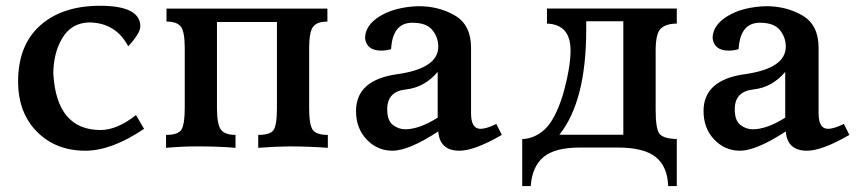

<svg xmlns="http://www.w3.org/2000/svg" viewBox="-20 -502 2925 652"><path d="M270 9.8Q169.4 9.8 105.5 -54.7Q41.5 -119.1 41.5 -225.6Q41.5 -348.6 116.5 -415.5Q191.4 -482.4 319.8 -482.4Q456.5 -482.4 456.5 -412.1Q456.5 -389.6 415.5 -344.7Q372.6 -425.8 280.8 -425.8Q221.7 -423.3 191.4 -372.3Q161.1 -321.3 161.1 -251Q172.4 -60.5 321.8 -60.5Q377.4 -60.5 441.9 -111.3L469.2 -64.5Q358.9 9.8 270 9.8Z M1093.3 0Q1037.1 -4.4 963.4 -4.9Q913.6 -4.4 856.9 0V-43.9Q896.5 -43.9 908.4 -59.6Q920.4 -75.2 920.4 -135.7V-427.2H716.8V-135.7Q716.8 -81.1 729.7 -62.5Q742.7 -43.9 779.8 -43.9V0Q723.6 -4.9 649.9 -4.9Q600.1 -4.9 543.9 0V-43.9Q586.4 -43.9 596.9 -63.2Q607.4 -82.5 607.4 -135.7V-337.9Q607.4 -393.1 594.7 -410.9Q582 -428.7 545.4 -428.7V-472.7H1091.8V-428.7Q1057.1 -428.7 1043.5 -411.6Q1029.8 -394.5 1029.8 -337.9V-135.7Q1029.8 -76.2 1042.7 -60.1Q1055.7 -43.9 1093.3 -43.9Z M1540.5 9.8Q1473.1 9.8 1468.3 -55.7Q1367.7 9.8 1313 9.8Q1261.2 9.8 1225.1 -28.3Q1189 -66.4 1189 -125Q1189 -230.5 1328.6 -250Q1468.3 -269.5 1468.3 -343.8Q1468.3 -375 1448.2 -399.9Q1428.2 -424.8 1380.4 -424.8Q1313 -424.8 1308.1 -335Q1290 -330.1 1274.9 -330.1Q1225.1 -330.1 1219.7 -372.1Q1219.7 -416.5 1270.8 -447.5Q1321.8 -478.5 1401.4 -481Q1471.2 -481 1525.4 -449Q1579.6 -417 1579.6 -339.8V-117.2Q1579.6 -64.5 1611.8 -64.5Q1631.3 -64.5 1665.5 -81.1L1684.1 -43.9Q1591.3 9.8 1540.5 9.8ZM1356 -63Q1403.8 -63 1466.3 -102.5V-257.8Q1421.4 -205.1 1358.2 -198.2Q1294.9 -191.4 1294.9 -130.9Q1294.9 -92.8 1314 -77.9Q1333 -63 1356 -63Z M2278.3 129.9H2249Q2246.6 63 2206.5 31Q2166.5 -1 2076.7 -1H1950.2Q1864.3 -1 1825.7 31.2Q1787.1 63.5 1782.2 129.9H1753.4V-29.8Q1795.9 -31.2 1830.3 -63.2Q1864.7 -95.2 1891.1 -178.7Q1917.5 -272 1917.5 -330.6Q1917.5 -418.9 1837.4 -421.9V-473.1H2278.3V-421.9Q2243.2 -421.9 2224.9 -405.8Q2206.5 -389.6 2206.5 -330.6V-128.9Q2206.5 -64.9 2219.2 -48.1Q2231.9 -31.2 2278.3 -29.8ZM2096.7 -44.4V-429.7H1970.7V-401.4Q1970.7 -158.2 1879.4 -44.4Z M2720.7 9.8Q2653.3 9.8 2648.4 -55.7Q2547.9 9.8 2493.2 9.8Q2441.4 9.8 2405.3 -28.3Q2369.1 -66.4 2369.1 -125Q2369.1 -230.5 2508.8 -250Q2648.4 -269.5 2648.4 -343.8Q2648.4 -375 2628.4 -399.9Q2608.4 -424.8 2560.5 -424.8Q2493.2 -424.8 2488.3 -335Q2470.2 -330.1 2455.1 -330.1Q2405.3 -330.1 2399.9 -372.1Q2399.9 -416.5 2450.9 -447.5Q2502 -478.5 2581.5 -481Q2651.4 -481 2705.6 -449Q2759.8 -417 2759.8 -339.8V-117.2Q2759.8 -64.5 2792 -64.5Q2811.5 -64.5 2845.7 -81.1L2864.3 -43.9Q2771.5 9.8 2720.7 9.8ZM2536.1 -63Q2584 -63 2646.5 -102.5V-257.8Q2601.6 -205.1 2538.3 -198.2Q2475.1 -191.4 2475.1 -130.9Q2475.1 -92.8 2494.1 -77.9Q2513.2 -63 2536.1 -63Z"/></svg>

Font: Kelvinch
Style: Bold
Weight: 700
Designer: Paul James Miller
Foundry: High-Logic / Made with FontCreator
Version: Version 3.501;March 28, 2021;FontCreator 13.0.0.2683 64-bit